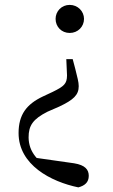

<svg xmlns="http://www.w3.org/2000/svg" viewBox="-20 -551 472 801"><path d="M270.8 -530.6C236.4 -530.6 211.9 -503.6 211.9 -472.2C211.9 -439.7 236.4 -413.5 270.8 -413.5C304.9 -413.5 330.5 -439.7 330.5 -472.2C330.5 -503.6 304.9 -530.6 270.8 -530.6ZM57.5 4.2C57.5 136.9 192.5 207.1 306.8 230.7C333.8 223.6 350.3 209.5 350.3 182.5C350.3 157.2 335.8 137.7 289.1 130.2L100.9 103.4L212.3 168.7C135.8 124 100.3 83 99.3 22.7C99 -27.6 118 -54.4 178 -84.9L227.1 -106.3C287.1 -134.6 308.4 -155.1 308.4 -191.4C308.4 -209.3 302.8 -227.5 293.9 -264.3L283.3 -304.3H256.6L259.6 -236.1C259.3 -201.8 247.5 -191 199.4 -167.5L158.8 -148.5C90.5 -116.1 57.5 -72.5 57.5 4.2Z"/></svg>

Font: Source Han Serif TW VF
Style: Regular
Weight: 250
Designer: Ryoko NISHIZUKA 西塚涼子 (kana & ideographs); Frank Grießhammer (Latin, Greek & Cyrillic); Wenlong ZHANG 张文龙 (bopomofo); San
Foundry: Adobe
Version: Version 2.002;hotconv 1.1.0;makeotfexe 2.6.0